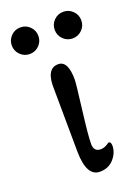

<svg xmlns="http://www.w3.org/2000/svg" viewBox="-150 -651 520 719"><g transform="rotate(-20 110.5 -291.0)"><path d="M-12.5 -580.5Q3 -596 25 -596Q47 -596 62.5 -580.5Q78 -565 78 -543Q78 -521 62.5 -505.5Q47 -490 25 -490Q3 -490 -12.5 -505.5Q-28 -521 -28 -543Q-28 -565 -12.5 -580.5ZM158.5 -580.5Q174 -596 196 -596Q218 -596 233.5 -580.5Q249 -565 249 -543Q249 -521 233.5 -505.5Q218 -490 196 -490Q174 -490 158.5 -505.5Q143 -521 143 -543Q143 -565 158.5 -580.5ZM150 -343Q150 -328 137.5 -228Q125 -128 125 -95Q125 -64 153 -64Q162 -64 170 -67.5Q178 -71 182.5 -74.5Q187 -78 188 -78Q198 -78 198 -62Q198 -34 177 -10Q156 14 121 14Q68 14 67 -86L65 -332Q61 -418 111 -418Q150 -418 150 -343Z"/></g></svg>

Font: EB Garamond 08
Style: Regular
Weight: 400
Version: Version 0.016 ; ttfautohint (v1.5)